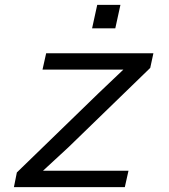

<svg xmlns="http://www.w3.org/2000/svg" viewBox="-20 -766 690 786"><path d="M37 0 49 -60 384 -385 485 -481H344H154L169 -548H608L595 -488L260 -163L156 -67H299H506L491 0ZM357 -650 378 -746H473L452 -650Z"/></svg>

Font: Azeret Mono Thin Light
Style: Italic
Weight: 300
Italic angle: -12°
Version: Version 1.002